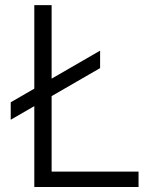

<svg xmlns="http://www.w3.org/2000/svg" viewBox="-20 -748 623 768"><path d="M117.2 0V-727.5H186.5V-61.5H534.2V0ZM22.9 -269V-338.9L380.4 -545.4V-475.6Z"/></svg>

Font: Inter 17pt Light
Style: Regular
Weight: 300
Version: Version 4.001;git-66647c0bb